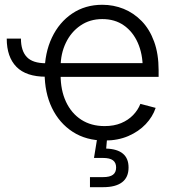

<svg xmlns="http://www.w3.org/2000/svg" viewBox="-20 -568 724 792"><path d="M169.9 -251.5Q87.9 -251.5 47.9 -292.2Q7.8 -333 7.8 -408.7H66.4Q66.4 -358.4 90.6 -332.8Q114.7 -307.1 169.9 -307.1ZM411.6 11.7Q335.4 11.7 280 -24.2Q224.6 -60.1 194.3 -122.8Q164.1 -185.5 164.1 -267.6Q164.1 -349.6 194.1 -412.8Q224.1 -476.1 277.8 -512.2Q331.5 -548.3 401.9 -548.3Q448.2 -548.3 490 -531.5Q531.7 -514.6 564.5 -481Q597.2 -447.3 615.7 -396.5Q634.3 -345.7 634.3 -278.3V-251H206.1V-307.6H598.6L568.8 -286.6Q568.8 -345.2 548.6 -391.1Q528.3 -437 491.2 -463.1Q454.1 -489.3 401.9 -489.3Q350.6 -489.3 311.8 -462.6Q272.9 -436 251.5 -391.1Q230 -346.2 230 -291.5V-259.3Q230 -195.8 252.2 -148.2Q274.4 -100.6 315.2 -74.2Q356 -47.9 411.6 -47.9Q450.2 -47.9 479.5 -60.1Q508.8 -72.3 529.1 -93.3Q549.3 -114.3 559.1 -139.6L622.1 -123Q609.9 -86.4 581.1 -55.9Q552.2 -25.4 509.3 -6.8Q466.3 11.7 411.6 11.7ZM351.1 204.1V162.6H405.3Q433.1 162.6 446 152.8Q459 143.1 459 123Q459 103 446 93.3Q433.1 83.5 404.3 83.5H367.7L384.3 -18.6H421.9V0L418 44.9Q463.9 46.4 487.1 65.9Q510.3 85.4 510.3 123Q510.3 163.6 483.6 183.8Q457 204.1 405.8 204.1Z"/></svg>

Font: Inter 17pt Light
Style: Regular
Weight: 300
Version: Version 4.001;git-66647c0bb